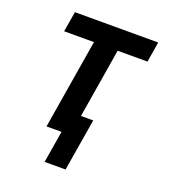

<svg xmlns="http://www.w3.org/2000/svg" viewBox="-125 -611 751 853"><g transform="rotate(20 250.0 -184.5)"><path d="M184 151 209 0H138L208 -424H67L83 -520H477L461 -424H320L266 -96H324L283 151Z"/></g></svg>

Font: Iosevka Oblique
Style: Bold
Weight: 700
Italic angle: -9°
Monospace: yes
Designer: Belleve Invis
Foundry: Belleve Invis
Version: Version 32.5.0; ttfautohint (v1.8.4)